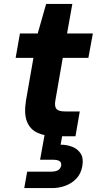

<svg xmlns="http://www.w3.org/2000/svg" viewBox="-20 -697 505 982"><path d="M265 0Q211 0 172.5 -17.5Q134 -35 118 -75Q102 -115 113 -184L151 -401H60L82 -526H173L216 -677H350L323 -526H455L432 -401H301L263 -182Q258 -152 269 -139.5Q280 -127 313 -127H388L366 0ZM104 265 119 181H240Q263 181 276 174Q289 167 293 150Q295 134 284.5 127Q274 120 251 120H185L208 -7H299L290 43Q322 43 350 54Q378 65 393 89Q408 113 401 153Q394 192 370.5 216.5Q347 241 314.5 253Q282 265 247 265Z"/></svg>

Font: DM Sans 9pt Black
Style: Italic
Weight: 900
Italic angle: -10°
Version: Version 4.004;gftools[0.9.30]